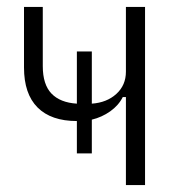

<svg xmlns="http://www.w3.org/2000/svg" viewBox="-20 -532 520 552"><path d="M342 0V-253H333Q321 -229 297 -212Q273 -195 244 -188V-91H201V-184Q127 -184 88 -223Q49 -262 49 -338V-512H103V-342Q103 -289 128 -263Q153 -237 201 -234V-384H244V-234Q287 -237 314.5 -262Q342 -287 342 -326V-512H397V0Z"/></svg>

Font: IBM Plex Sans Condensed Light
Style: Regular
Weight: 300
Width: 3
Designer: Mike Abbink, Paul van der Laan, Pieter van Rosmalen
Foundry: Bold Monday
Version: Version 3.201